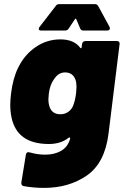

<svg xmlns="http://www.w3.org/2000/svg" viewBox="-20 -720 603 936"><path d="M397 -520H550Q557 -520 560.5 -516Q564 -512 563 -505L509 -68Q491 75 403.5 135.5Q316 196 195 196Q142 196 94 187Q83 184 84 170L106 35Q109 18 125 23Q164 34 200 34Q246 34 278.5 15Q311 -4 322 -44V-46Q322 -49 319.5 -50Q317 -51 314 -48Q276 -18 218 -18Q63 -18 36 -148Q30 -178 30 -208Q30 -233 34 -265Q43 -339 69 -391Q100 -454 154.5 -491Q209 -528 274 -528Q341 -528 371 -487Q374 -484 376 -485Q378 -486 378 -490L380 -505Q381 -512 385.5 -516Q390 -520 397 -520ZM351 -266Q353 -288 353 -296Q353 -317 348 -331Q335 -367 297 -367Q264 -367 242 -332Q223 -305 218 -263Q216 -245 216 -237Q216 -215 222 -198Q235 -163 274 -163Q312 -163 333 -197Q346 -224 351 -266ZM169 -579Q169 -584 173 -589L251 -690Q257 -700 269 -700H442Q454 -700 459 -690L514 -589Q516 -583 516 -582Q516 -577 512 -574Q508 -571 502 -571H387Q375 -571 371 -581L352 -626Q351 -629 348.5 -629Q346 -629 345 -626L315 -581Q309 -571 296 -571H181Q169 -571 169 -579Z"/></svg>

Font: Barlow Black
Style: Italic
Weight: 900
Italic angle: -7°
Designer: Jeremy Tribby
Foundry: Tribby Type
Version: Version 1.408